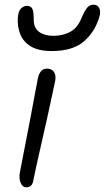

<svg xmlns="http://www.w3.org/2000/svg" viewBox="-20 -789 448 820"><path d="M93 11Q76 11 68 -8.5Q60 -28 65 -53Q81 -137 92.5 -195Q104 -253 112 -296Q120 -339 127 -376.5Q134 -414 142 -456Q146 -474 155.5 -485Q165 -496 181 -496Q199 -496 209.5 -483Q220 -470 216 -445Q211 -422 202 -379.5Q193 -337 181.5 -285Q170 -233 158 -181Q146 -129 136.5 -85.5Q127 -42 122 -17Q117 11 93 11ZM201 -571Q144 -571 111.5 -591Q79 -611 66.5 -643Q54 -675 56 -711Q58 -741 69.5 -752.5Q81 -764 95 -764Q111 -764 117.5 -752.5Q124 -741 124 -706Q124 -669 147.5 -652.5Q171 -636 208 -636Q247 -636 278 -652Q309 -668 326 -707Q342 -745 353 -757Q364 -769 379 -769Q398 -769 404.5 -753Q411 -737 404 -716Q385 -652 337.5 -611.5Q290 -571 201 -571Z"/></svg>

Font: Shantell Sans Normal
Style: Italic
Weight: 300
Italic angle: -11.31°
Designer: Stephen Nixon, Anya Danilova, Shantell Martin
Foundry: Arrow Type
Version: Version 1.008;[a672d596b]